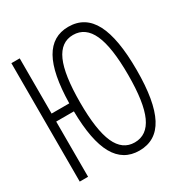

<svg xmlns="http://www.w3.org/2000/svg" viewBox="-173 -854 945 997"><g transform="rotate(-30 300.0 -355.0)"><path d="M27 0V-710H77V-379H183Q186 -556 234 -641Q282 -726 377 -726Q477 -726 525 -634.5Q573 -543 573 -354Q573 -166 525 -75Q477 16 377 16Q281 16 233 -69.5Q185 -155 183 -331H77V0ZM377 -33Q451 -33 486.5 -111Q522 -189 522 -354Q522 -520 486.5 -598.5Q451 -677 377 -677Q304 -677 269 -598.5Q234 -520 234 -354Q234 -189 269 -111Q304 -33 377 -33Z"/></g></svg>

Font: Geist Mono UltraLight
Style: Regular
Weight: 200
Monospace: yes
Designer: Basement.studio, Andrés Briganti, Mateo Zaragoza
Foundry: Basement.studio, Vercel, Andrés Briganti, Guido Ferreyra, Mateo Zaragoza
Version: Version 1.400; ttfautohint (v1.8.4.7-5d5b)